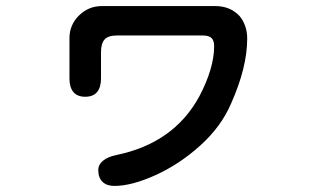

<svg xmlns="http://www.w3.org/2000/svg" viewBox="-20 -568 1040 633"><path d="M313 -396V-309Q313 -280 300 -264.5Q287 -249 261 -249Q235 -249 222 -264.5Q209 -280 209 -309V-442Q209 -486 240.5 -517Q272 -548 316 -548H690Q739 -548 770 -515Q795 -484 795 -441Q795 -346 742 -227Q709 -150 640 -88Q571 -26 492.5 9.5Q414 45 357 45Q332 45 318 31.5Q304 18 304 -7Q304 -25 319.5 -38Q335 -51 364 -57Q553 -96 637 -250Q686 -343 686 -416Q686 -435 677 -443Q668 -451 648 -451H365Q337 -451 325 -438Q313 -425 313 -396Z"/></svg>

Font: 寒蝉全圆体 Bold
Style: Regular
Weight: 700
Designer: Warren2060
      Designed by Motoya company      

      [Varela Round]
      Joe Prince(Latin component); Avraham Cornf
Foundry: ChillType
Version: Version 3.200